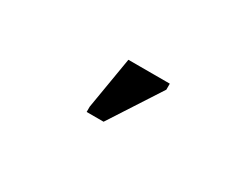

<svg xmlns="http://www.w3.org/2000/svg" viewBox="-30 -926 661 504"><g transform="rotate(30 300.0 -673.5)"><path d="M231.9 -586.4V-602.5L258.3 -759.8H383.8V-741.7L283.2 -586.4Z"/></g></svg>

Font: Cousine
Style: Bold
Weight: 700
Monospace: yes
Designer: Steve Matteson
Foundry: Ascender Corporation
Version: Version 1.20